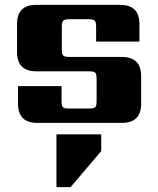

<svg xmlns="http://www.w3.org/2000/svg" viewBox="-20 -505 648 789"><path d="M377 -90V-181Q377 -200 371.5 -206Q366 -212 346 -212H129Q50 -212 50 -291V-406Q50 -485 129 -485H474Q553 -485 553 -406V-334H375V-395Q375 -414 369.5 -420Q364 -426 344 -426H265Q246 -426 240 -420Q234 -414 234 -395V-302Q234 -282 240 -276.5Q246 -271 265 -271H481Q560 -271 560 -192V-79Q560 0 481 0H133Q54 0 54 -79V-151H233V-90Q233 -70 238.5 -64.5Q244 -59 264 -59H346Q366 -59 371.5 -64.5Q377 -70 377 -90ZM212 264V47H396V116L270 264Z"/></svg>

Font: Sarpanch ExtraBold
Style: Regular
Weight: 800
Designer: Manushi Parikh (Devanagari and Latin), Jyotish Sonowal (Devanagari)
Foundry: Indian Type Foundry
Version: Version 2.004;PS 1.0;hotconv 1.0.78;makeotf.lib2.5.61930; tt